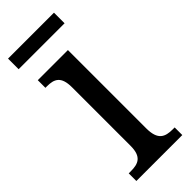

<svg xmlns="http://www.w3.org/2000/svg" viewBox="-226 -702 730 730"><g transform="rotate(-45 139.0 -337.0)"><path d="M3 -617H250V-674H3ZM19 0H266V-41H256C215 -41 187 -52 187 -115V-536H25V-495H33C72 -495 98 -484 98 -425V-110C98 -51 70 -41 30 -41H19Z"/></g></svg>

Font: Noto Serif Lao Condensed
Style: Regular
Weight: 400
Width: 3
Designer: Monotype Design Team
Foundry: Monotype Imaging Inc.
Version: Version 2.003